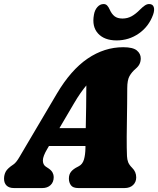

<svg xmlns="http://www.w3.org/2000/svg" viewBox="-44 -954 801 974"><path d="M196 -199Q173.5 -161.5 173.5 -140.2Q173.5 -119 188 -109L202.5 -99.5Q217 -89.5 222.8 -78.2Q228.5 -67 228.5 -56Q228.5 -30 212.5 -15Q196.5 0 170.5 0H27.5Q2 0 -10.8 -12.8Q-23.5 -25.5 -23.5 -47.5Q-23.5 -67 -14.8 -83.5Q-6 -100 24.5 -120Q38.5 -129.5 55 -158Q71.5 -186.5 90 -217.5L244.5 -479Q315.5 -599 400.5 -656.8Q485.5 -714.5 581 -714.5Q630.5 -714.5 650.2 -698Q670 -681.5 670 -658Q670 -642.5 664.2 -630Q658.5 -617.5 644.5 -605.5Q625 -589 613.2 -568.5Q601.5 -548 601.5 -506.5Q601.5 -471.5 601 -427.8Q600.5 -384 599.8 -340Q599 -296 598.8 -260.2Q598.5 -224.5 599 -205.5Q599.5 -179.5 600.2 -162Q601 -144.5 606.2 -131Q611.5 -117.5 626.5 -102.5Q647 -82.5 647 -54Q647 -30.5 631 -15.2Q615 0 587.5 0H354Q326 0 315.8 -14.2Q305.5 -28.5 305.5 -48Q305.5 -69.5 316.8 -83.2Q328 -97 350.5 -108L356 -111Q374.5 -120.5 381.8 -144.5Q389 -168.5 389.5 -204.5Q389.5 -209 389.5 -213.5H204.5ZM329.5 -426.5 257.5 -304H391Q392 -354 393 -410Q394 -466 394 -520.5Q380.5 -504.5 364.5 -481.8Q348.5 -459 329.5 -426.5ZM577.5 -860Q602.5 -860 623.5 -871.5Q644.5 -883 666.5 -905.5Q680 -919 690.8 -926.2Q701.5 -933.5 712.5 -933.5Q731 -933.5 736 -918.2Q741 -903 732.5 -879Q710.5 -819 660.2 -784Q610 -749 547.5 -749Q485.5 -749 453.5 -784Q421.5 -819 432.5 -879Q436.5 -903 450 -918.2Q463.5 -933.5 481.5 -933.5Q492.5 -933.5 499.5 -926.2Q506.5 -919 512.5 -905.5Q522.5 -883 537.2 -871.5Q552 -860 577.5 -860Z"/></svg>

Font: Fraunces 72pt SuperSoft Black
Style: Italic
Weight: 900
Italic angle: -16°
Version: Version 1.000;[b76b70a41]